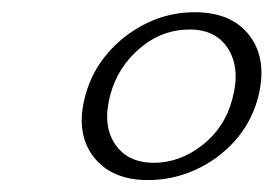

<svg xmlns="http://www.w3.org/2000/svg" viewBox="-20 -732 458 322"><path d="M306.5 -711.5Q370 -711.5 399.8 -670.5Q429.5 -629.5 412 -565.5Q400.5 -525 372.8 -494.5Q345 -464 307.2 -447Q269.5 -430 228.5 -430Q166 -430 136 -470.2Q106 -510.5 123.5 -573Q134 -612 161 -643.2Q188 -674.5 225.8 -693Q263.5 -711.5 306.5 -711.5ZM298 -682.5Q251.5 -682.5 214.5 -651Q177.5 -619.5 165 -573Q151.5 -523 172.5 -491Q193.5 -459 238 -459Q281.5 -459 319.2 -488.5Q357 -518 369.5 -565.5Q383.5 -616 363.2 -649.2Q343 -682.5 298 -682.5Z"/></svg>

Font: Fraunces 9pt Light
Style: Italic
Weight: 300
Italic angle: -16°
Version: Version 1.000;[0bf87f6ff]